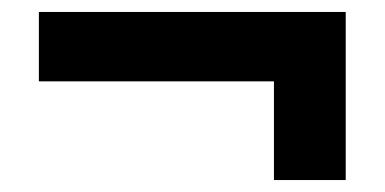

<svg xmlns="http://www.w3.org/2000/svg" viewBox="-20 -437 643 321"><path d="M558 -136H438V-301H45V-417H558Z"/></svg>

Font: Hind Jalandhar
Style: Bold
Weight: 700
Designer: Namrata Goyal
Foundry: Indian Type Foundry
Version: Version 0.702;PS 1.0;hotconv 1.0.81;makeotf.lib2.5.63406